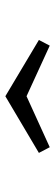

<svg xmlns="http://www.w3.org/2000/svg" viewBox="245 -918 212 743"><g transform="rotate(-90 351.5 -546.0)"><path d="M131.8 -502 351.1 -631.8 568.8 -502 546.9 -460 351.1 -549.8 153.8 -460Z"/></g></svg>

Font: CMU Serif
Style: Bold
Weight: 700
Version: Version 0.7.0